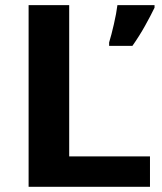

<svg xmlns="http://www.w3.org/2000/svg" viewBox="-20 -717 622 737"><path d="M555.7 0H89.8V-697.3H245.6V-116.7H555.7ZM573.2 -697.3V-687.5Q558.1 -656.2 536.6 -617.7Q515.1 -579.1 488.3 -541H398.9V-554.2Q407.7 -582.5 417.2 -624.3Q426.8 -666 430.7 -697.3Z"/></svg>

Font: Lunasima
Style: Bold
Weight: 700
Designer: The DocRepair Project, Monotype Design Team
Foundry: Google
Version: Version 2.009